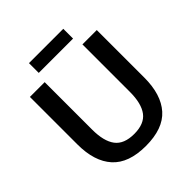

<svg xmlns="http://www.w3.org/2000/svg" viewBox="-215 -933 1088 1088"><g transform="rotate(-45 329.0 -388.5)"><path d="M329.2 11.7Q191.7 11.7 126.3 -60.8Q60.8 -133.3 60.8 -269.2V-650H179.2V-269.2Q179.2 -176.7 214.2 -130Q249.2 -83.3 330.8 -83.3Q411.7 -83.3 446.7 -130Q481.7 -176.7 481.7 -269.2V-650H596.7V-269.2Q596.7 -133.3 532.1 -60.8Q467.5 11.7 329.2 11.7ZM192.5 -710.8V-789.2H467.5V-710.8Z"/></g></svg>

Font: Familjen Grotesk GF Medium
Style: Regular
Weight: 500
Designer: Anders Wikstroem, Jonas Baeckman, Matilda Gysing, Kristian Moeller
Foundry: Familjen STHLM AB
Version: Version 2.000; Beta; Release 4; Build 6